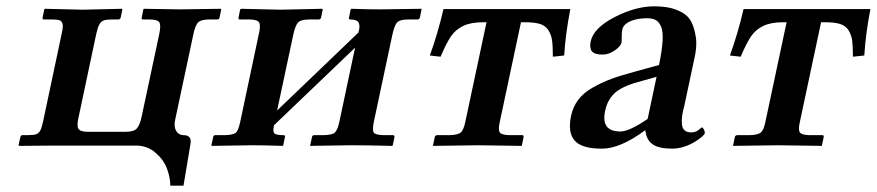

<svg xmlns="http://www.w3.org/2000/svg" viewBox="-20 -464 2794 612"><path d="M487.3 -354Q493.7 -383.3 488 -392.6Q482.4 -401.9 456.5 -401.9H435.5Q430.7 -401.9 431.6 -407.2L437 -434.1L438.5 -436L553.2 -434.1L684.6 -436L685.1 -434.1L679.7 -407.2Q678.7 -402.3 672.4 -401.9H647.5Q621.6 -401.9 612.1 -393.1Q602.5 -384.3 596.2 -354L538.1 -81.1Q533.7 -59.6 541.7 -46.4Q549.8 -33.2 564.9 -33.2Q591.3 -33.2 587.4 -6.8L564.9 127.9H522.9Q522.5 100.6 512 72.8Q501.5 44.9 475.3 22.5Q449.2 0 413.1 0H151.9L41 1L39.1 -1L44.9 -26.9Q46.4 -32.7 50.8 -33.2H67.9Q86.4 -33.2 94.7 -35.9Q103 -38.6 107.9 -47.1Q112.8 -55.7 117.2 -76.2L176.3 -355Q179.7 -370.1 180.2 -378.4Q180.7 -386.7 177.5 -392.6Q174.3 -398.4 167.2 -400.1Q160.2 -401.9 146.5 -401.9H120.6Q114.7 -401.9 115.7 -407.2L121.1 -434.1L122.6 -436L243.2 -433.1L368.7 -436L370.1 -434.1L364.7 -408.2Q363.3 -402.3 357.4 -401.9H336.4Q318.8 -401.9 310.3 -398.7Q301.8 -395.5 296.4 -385.7Q291 -376 286.6 -355L231 -92.8Q224.1 -64.9 229.5 -54.4Q234.9 -43.9 260.3 -43.9H380.4Q406.2 -43.9 416 -54.4Q425.8 -64.9 431.6 -92.8Z M874.5 -433.1 1007.3 -436 1008.8 -434.1 1003.4 -408.2Q1002 -402.3 996.1 -401.9H965.8Q939 -401.9 929.9 -392.1Q920.9 -382.3 914.1 -350.1L863.3 -111.8L1122.1 -359.9Q1128.4 -377.9 1124 -389.9Q1119.6 -401.9 1097.2 -401.9Q1091.3 -401.9 1092.3 -407.2L1097.7 -434.1L1100.1 -436Q1154.8 -434.1 1190.9 -434.1L1323.2 -436L1323.7 -434.1L1318.4 -408.2Q1316.9 -402.3 1311 -401.9H1281.2Q1254.4 -401.9 1245.6 -392.3Q1236.8 -382.8 1230 -350.1L1171.9 -77.1Q1166 -49.3 1171.4 -41.5Q1176.8 -33.7 1202.6 -33.2H1232.4Q1238.3 -33.2 1237.3 -26.9L1231.9 -1L1230.5 1Q1149.9 -1 1098.6 -1L968.3 1L968.8 -1L974.6 -27.8Q975.6 -32.7 981.4 -33.2H1011.7Q1039.1 -33.7 1047.6 -41.7Q1056.2 -49.8 1062 -77.1L1111.8 -312L853.5 -64.9Q849.1 -45.4 854.2 -39.3Q859.4 -33.2 883.8 -33.2Q889.6 -33.2 888.2 -26.9L882.8 -1L881.3 1Q821.8 -1 782.7 -1L654.3 1L653.8 -1L659.7 -27.8Q660.6 -32.7 665.5 -33.2H696.8Q724.1 -34.2 731.9 -41Q739.7 -47.9 745.6 -75.2L803.7 -349.1Q811.5 -380.9 806.4 -391.4Q801.3 -401.9 774.9 -401.9H745.1Q739.3 -401.9 740.2 -407.2L745.6 -434.1L749 -436Z M1652.8 -393.1H1640.6L1572.8 -74.2Q1567.4 -49.8 1573.2 -41.7Q1579.1 -33.7 1604 -33.2H1645Q1649.9 -33.2 1648.9 -26.9L1643.1 1L1503.4 -1L1359.9 1L1365.7 -26.9Q1367.2 -32.7 1373 -33.2H1414.1Q1439.9 -34.2 1448.7 -41.7Q1457.5 -49.3 1462.9 -74.2L1530.8 -393.1H1520.5Q1480.5 -393.1 1456.3 -381.3Q1432.1 -369.6 1417.7 -348.6Q1403.3 -327.6 1384.3 -283.2L1350.1 -287.1Q1375.5 -356.9 1393.6 -435.1H1797.9Q1782.7 -356.9 1778.3 -287.1L1742.2 -283.2Q1742.2 -316.9 1739.7 -335Q1737.3 -353 1728 -367.7Q1718.8 -382.3 1700.9 -387.7Q1683.1 -393.1 1652.8 -393.1Z M2035.2 -47.9Q1956.1 10.3 1897.9 9.8Q1834 9.8 1811.5 -16.1Q1789.1 -42 1800.3 -95.2Q1806.6 -124 1823.2 -146Q1839.8 -168 1868.4 -184.3Q1897 -200.7 1927.7 -212.2Q1958.5 -223.6 2004.4 -235.8L2080.6 -256.8Q2090.3 -303.2 2092 -333.5Q2093.8 -363.8 2087.2 -379.2Q2080.6 -394.5 2070.1 -400.1Q2059.6 -405.8 2042.5 -405.8Q2023.4 -405.8 2006.3 -401.9Q1989.3 -397.9 1977.8 -389.9Q1966.3 -381.8 1963.9 -371.1Q1961.4 -359.9 1961.7 -346.4Q1961.9 -333 1960.9 -328.1Q1958.5 -316.4 1939.5 -303.2Q1920.4 -290 1900.9 -290Q1875 -290 1866.7 -300.5Q1858.4 -311 1862.8 -332Q1872.1 -375 1939 -409.4Q2005.9 -443.8 2064.5 -443.8Q2091.3 -443.8 2112.3 -439.7Q2133.3 -435.5 2153.6 -424.6Q2173.8 -413.6 2183.8 -394Q2193.8 -374.5 2198.2 -344.2Q2202.6 -314 2191.9 -271L2161.1 -126Q2150.9 -91.3 2153.8 -66.7Q2156.7 -42 2183.1 -42Q2197.3 -42 2207 -50Q2216.8 -58.1 2217.3 -58.1Q2220.2 -58.1 2223.9 -50.5Q2227.5 -43 2226.1 -38.1Q2225.6 -36.1 2220.5 -31Q2215.3 -25.9 2205.3 -18.8Q2195.3 -11.7 2183.1 -5.4Q2170.9 1 2154.8 5.4Q2138.7 9.8 2123 9.8Q2079.6 9.8 2060.1 -4.2Q2040.5 -18.1 2037.1 -47.9ZM2044.4 -85 2072.8 -219.2 2012.2 -202.1Q1960 -187.5 1937.7 -165.8Q1915.5 -144 1908.7 -109.9Q1895 -44.9 1957.5 -44.9Q1985.8 -44.9 2044.4 -85Z M2609.4 -393.1H2597.2L2529.3 -74.2Q2523.9 -49.8 2529.8 -41.7Q2535.6 -33.7 2560.5 -33.2H2601.6Q2606.4 -33.2 2605.5 -26.9L2599.6 1L2460 -1L2316.4 1L2322.3 -26.9Q2323.7 -32.7 2329.6 -33.2H2370.6Q2396.5 -34.2 2405.3 -41.7Q2414.1 -49.3 2419.4 -74.2L2487.3 -393.1H2477.1Q2437 -393.1 2412.8 -381.3Q2388.7 -369.6 2374.3 -348.6Q2359.9 -327.6 2340.8 -283.2L2306.6 -287.1Q2332 -356.9 2350.1 -435.1H2754.4Q2739.3 -356.9 2734.9 -287.1L2698.7 -283.2Q2698.7 -316.9 2696.3 -335Q2693.8 -353 2684.6 -367.7Q2675.3 -382.3 2657.5 -387.7Q2639.6 -393.1 2609.4 -393.1Z"/></svg>

Font: Linux Libertine Slanted
Style: Semibold Slanted
Weight: 600
Designer: Philipp H. Poll
Foundry: Philipp H. Poll
Version: Version 5.1.1